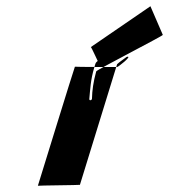

<svg xmlns="http://www.w3.org/2000/svg" viewBox="-20 -748 542 616"><path d="M271.5 -597C272.8 -598 298.4 -541 298.7 -542C299.6 -545 297.5 -548 297.2 -550C296.3 -557 287.5 -548 286.3 -544L282.6 -532C270.4 -492 269.3 -459 266.5 -430C266.6 -424 275.2 -426 275.1 -432C275.7 -457 279.3 -485 288.7 -519C290.2 -524 501.2 -632 502.4 -636L462.6 -728ZM390 -566C389 -566 387 -566 385.7 -565C376.6 -558 364.2 -550 355.7 -542L236.4 -155C235.1 -154 101.8 -153 101.5 -152C101.5 -152 219.6 -535 220.3 -534C221 -533 355 -533 356 -533C360.3 -534 401 -566 390 -566Z"/></svg>

Font: Hussar Wojna
Style: 3Obl
Weight: 400
Designer: Robert Jablonski
Foundry: Cannot Into Space Fonts
Version: Version 1.01